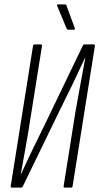

<svg xmlns="http://www.w3.org/2000/svg" viewBox="-20 -858 454 878"><path d="M35 0Q28 0 29 -7L131 -648Q132 -655 139 -655H166Q173 -655 172 -648L118 -309Q109 -250 97.5 -186.5Q86 -123 75 -61H76Q103 -121 132 -180.5Q161 -240 190 -299L358 -648Q360 -653 362.5 -654Q365 -655 369 -655H408Q415 -655 414 -648L312 -7Q311 0 305 0H276Q270 0 271 -7L324 -341Q334 -400 346.5 -465.5Q359 -531 370 -594H369Q341 -533 311.5 -472Q282 -411 252 -351L85 -7Q83 -3 81 -1.5Q79 0 75 0ZM292 -722Q289 -722 287 -724Q285 -726 284 -729L241 -832Q240 -835 241.5 -836.5Q243 -838 245 -838H276Q279 -838 281 -837Q283 -836 284 -833L322 -729Q324 -726 322.5 -724Q321 -722 317 -722Z"/></svg>

Font: Sofia Sans Extra Condensed Light
Style: Italic
Weight: 300
Italic angle: -9°
Version: Version 4.100